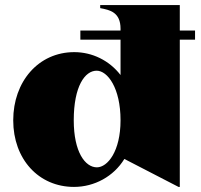

<svg xmlns="http://www.w3.org/2000/svg" viewBox="-20 -720 791 755"><path d="M296 -600V-564H454V-425C410 -482 343 -515 272 -515C131 -515 32 -399 32 -247C32 -94 132 15 271 15C351 15 427 -26 469 -95L682 15H687V-564H747V-600H687V-700H374V-688C412 -681 454 -672 454 -607V-600ZM361 -62C315 -62 270 -122 270 -247C270 -381 314 -442 360 -442C403 -442 454 -374 454 -247C454 -125 403 -62 361 -62Z"/></svg>

Font: Sprat Black
Style: Regular
Weight: 900
Designer: Ethan Nakache
Foundry: Collletttivo
Version: Version 2.000;Glyphs 3.2 (3217)